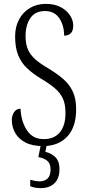

<svg xmlns="http://www.w3.org/2000/svg" viewBox="-20 -744 451 991"><path d="M202 10Q146 10 110.5 -9Q75 -28 58 -58.5Q41 -89 41 -125Q41 -148 53 -165.5Q65 -183 86 -183Q89 -117 119 -71.5Q149 -26 206 -26Q260 -26 289 -61Q318 -96 318 -161Q318 -207 304 -236.5Q290 -266 262 -289.5Q234 -313 190 -339Q149 -364 119 -392.5Q89 -421 73.5 -460Q58 -499 58 -556Q58 -605 78 -643Q98 -681 134 -702.5Q170 -724 217 -724Q262 -724 293.5 -707Q325 -690 341.5 -664.5Q358 -639 358 -612Q358 -585 345.5 -572.5Q333 -560 311 -560Q311 -613 286 -650Q261 -687 212 -687Q162 -687 137 -651Q112 -615 112 -558Q112 -517 124 -489Q136 -461 162 -438Q188 -415 231 -390Q274 -364 306 -336.5Q338 -309 355.5 -272Q373 -235 373 -180Q373 -88 327 -39Q281 10 202 10ZM191 227Q179 227 164 225Q149 223 136 217V184Q165 192 184 192Q210 192 225.5 177.5Q241 163 241 130Q241 100 224 86Q207 72 178 67L193 -9H224L214 40Q244 46 265.5 67Q287 88 287 129Q287 177 261 202Q235 227 191 227Z"/></svg>

Font: Noto Serif Tamil ExtraCondensed Light
Style: Regular
Weight: 300
Width: 2
Designer: Indian Type Foundry, Tom Grace, and the Monotype Design Team
Foundry: Monotype Imaging Inc.
Version: Version 2.004; ttfautohint (v1.8.4.7-5d5b)